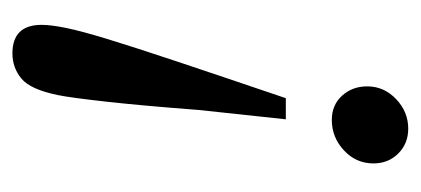

<svg xmlns="http://www.w3.org/2000/svg" viewBox="-204 -287 677 309"><g transform="rotate(90 134.5 -132.5)"><path d="M172 -254 157 -114Q150 -22 143.5 36Q137 94 133 113Q124 157 106.5 171.5Q89 186 66 186Q20 186 20 139Q20 124 25 99.5Q30 75 43 32.5Q56 -10 79 -79Q102 -148 138 -254ZM243 -395Q243 -367 222 -347.5Q201 -328 173 -328Q149 -328 134 -344.5Q119 -361 119 -385Q119 -412 139.5 -431.5Q160 -451 187 -451Q211 -451 227 -435Q243 -419 243 -395Z"/></g></svg>

Font: Lisu Bosa Medium
Style: Italic
Weight: 500
Italic angle: -19°
Designer: David Morse, Annie Olsen, Victor Gaultney, Frank Grießhammer (Latin)
Foundry: SIL International
Version: Version 2.000